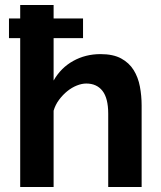

<svg xmlns="http://www.w3.org/2000/svg" viewBox="-20 -750 644 770"><path d="M548 0H414V-294Q414 -356 391 -385.5Q368 -415 326 -415Q308 -415 288 -407Q268 -399 250 -384.5Q232 -370 217 -350Q202 -330 195 -306V0H61V-597H16V-676H61V-730H195V-676H313V-597H195V-427Q224 -478 273.5 -505.5Q323 -533 383 -533Q434 -533 466 -515.5Q498 -498 516 -469Q534 -440 541 -403Q548 -366 548 -327Z"/></svg>

Font: IngvarSans
Style: Bold
Weight: 700
Version: Version 3.000